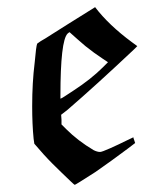

<svg xmlns="http://www.w3.org/2000/svg" viewBox="-20 -487 441 537"><path d="M353 -103Q353 -101 355.5 -94.5Q358 -88 358 -87L337 -71Q293 -38 247 -6Q191 30 189 30Q188 30 177.5 20Q167 10 152 -4.5Q137 -19 127 -29Q103 -53 76 -85L74 -99Q70 -139 70 -190Q70 -256 77 -312Q81 -358 84 -365L94 -372Q105 -378 126.5 -392Q148 -406 166 -417L246 -467Q284 -417 349 -369L364 -358L355 -349Q249 -249 169 -180L151 -166L152 -152V-139L165 -126Q198 -93 242 -67Q252 -62 260 -62Q265 -62 288.5 -72.5Q312 -83 332 -93ZM179 -393Q175 -397 174 -397Q171 -395 169 -393Q149 -373 149 -219V-211Q152 -211 186 -234Q235 -266 268 -299L282 -313L267 -323Q244 -338 219 -358Q213 -363 197 -377Q181 -391 179 -393Z"/></svg>

Font: KaTeX_Fraktur
Style: Regular
Weight: 400
Version: Version 1.1; ttfautohint (v1.3)